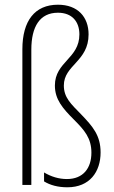

<svg xmlns="http://www.w3.org/2000/svg" viewBox="-20 -878 485 815"><path d="M356 -732C356 -806 310 -858 226 -858C128 -858 75 -790 75 -669V-93H113V-667C113 -765 149 -824 226 -824C286 -824 317 -786 317 -732C317 -629 213 -616 213 -515C213 -456 246 -418 294 -370C338 -326 368 -292 368 -230C368 -164 333 -118 264 -118C230 -118 197 -128 167 -146V-108C193 -92 226 -83 266 -83C361 -83 407 -149 407 -231C407 -303 374 -341 324 -393C281 -437 251 -464 251 -515C251 -602 356 -617 356 -732Z"/></svg>

Font: Noto Sans Kannada UI Condensed ExtraLight
Style: Regular
Weight: 200
Width: 3
Designer: Jelle Bosma - Monotype Design Team
Foundry: Monotype Imaging Inc.
Version: Version 2.005